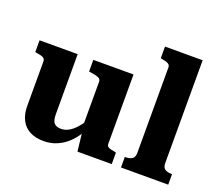

<svg xmlns="http://www.w3.org/2000/svg" viewBox="-125 -939 1297 1131"><g transform="rotate(20 523.0 -374.0)"><path d="M260 -540V-161Q260 -139 265.5 -123.5Q271 -108 284 -100.5Q297 -93 318 -93Q342 -93 365 -105.5Q388 -118 411.5 -144.5Q435 -171 459 -212L457 -132Q434 -88 401.5 -56Q369 -24 329.5 -7Q290 10 246 10Q195 10 159 -8.5Q123 -27 104 -64Q85 -101 85 -153V-431Q85 -447 72.5 -453.5Q60 -460 33 -464L21 -466V-540ZM610 -540V-106Q610 -95 616 -89Q622 -83 634 -80Q646 -77 663 -74L670 -72V0H455L441 -124L434 -130V-431Q434 -447 418 -454Q402 -461 376 -464L358 -467V-540Z M964 -758V-114Q964 -86 979.5 -76Q995 -66 1021 -66H1024V0H728V-66H731Q758 -66 773.5 -76Q789 -86 789 -114V-650Q789 -660 783.5 -666Q778 -672 766.5 -676Q755 -680 737 -683L728 -685V-758Z"/></g></svg>

Font: Roboto Serif
Style: Bold
Weight: 700
Designer: Greg Gazdowicz
Foundry: Commercial Type
Version: Version 1.008